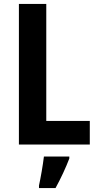

<svg xmlns="http://www.w3.org/2000/svg" viewBox="-20 -827 497 975"><path d="M76 -93H436V-213H215V-807H76ZM332 -22V-32H203C198 11 186 79 178 115V128H262C289 79 314 25 332 -22Z"/></svg>

Font: Noto Sans Kannada UI Condensed
Style: Bold
Weight: 700
Width: 3
Designer: Jelle Bosma - Monotype Design Team
Foundry: Monotype Imaging Inc.
Version: Version 2.005